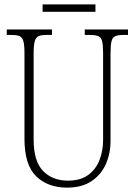

<svg xmlns="http://www.w3.org/2000/svg" viewBox="-20 -849 618 879"><path d="M287 10Q199 10 145.5 -42Q92 -94 92 -214V-607Q92 -643 87 -660.5Q82 -678 69.5 -683.5Q57 -689 33 -689H11V-714H218V-689H193Q169 -689 156.5 -683.5Q144 -678 139 -660Q134 -642 134 -605V-210Q134 -111 177 -66.5Q220 -22 291 -22Q349 -22 384.5 -48.5Q420 -75 436 -117.5Q452 -160 452 -207V-606Q452 -643 447.5 -660.5Q443 -678 430 -683.5Q417 -689 393 -689H368V-714H566V-689H545Q521 -689 508 -683.5Q495 -678 490.5 -660Q486 -642 486 -605V-205Q486 -145 464 -96.5Q442 -48 398 -19Q354 10 287 10ZM175 -795V-829H417V-795Z"/></svg>

Font: Noto Serif Myanmar Condensed ExtraLight
Style: Regular
Weight: 200
Width: 3
Designer: Ben Mitchell and the Monotype Design Team
Foundry: Monotype Imaging Inc.
Version: Version 2.106; ttfautohint (v1.8.4.7-5d5b)